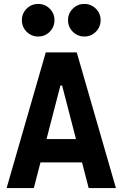

<svg xmlns="http://www.w3.org/2000/svg" viewBox="-20 -961 626 981"><path d="M13.7 0 213.9 -693.4H372.1L572.3 0H433.1L297.4 -523.9H288.6L152.8 0ZM114.7 -131.3V-250.5H466.3V-131.3ZM410.6 -774.4Q376.6 -774.4 352.1 -798.8Q327.6 -823.2 327.6 -857.9Q327.6 -892.6 352.1 -916.8Q376.6 -940.9 410.6 -940.9Q445.3 -940.9 469.7 -916.8Q494.1 -892.6 494.1 -857.9Q494.1 -823.2 469.8 -798.8Q445.5 -774.4 410.6 -774.4ZM175.3 -774.4Q140.6 -774.4 116.2 -798.8Q91.8 -823.2 91.8 -857.9Q91.8 -892.6 116.2 -916.8Q140.6 -940.9 175.3 -940.9Q210 -940.9 234.1 -916.8Q258.3 -892.6 258.3 -857.9Q258.3 -823.2 234.1 -798.8Q210 -774.4 175.3 -774.4Z"/></svg>

Font: Cascadia Code
Style: Regular
Weight: 400
Monospace: yes
Designer: Aaron Bell
Foundry: Saja Typeworks
Version: Version 2106.017